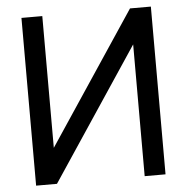

<svg xmlns="http://www.w3.org/2000/svg" viewBox="-52 -771 799 821"><g transform="rotate(-5 348.0 -360.0)"><path d="M625.5 0V-720H536L159.5 -154.5V-720H70V0H159.5L536 -565.5V0Z"/></g></svg>

Font: Vela Sans Med
Style: Regular
Weight: 500
Designer: Principal design: Mikhail Sharanda - project Manrope.
Design modification: Ravid Balaliev
Foundry: Mikhail Sharanda
Version: Version 1.001